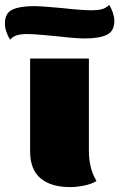

<svg xmlns="http://www.w3.org/2000/svg" viewBox="-85 -749 487 784"><path d="M0 0ZM278 -134Q278 -99 285 -69Q292 -39 309 -10Q291 2 259.5 8.5Q228 15 202 15Q123 15 80.5 -21Q38 -57 38 -131V-510H278ZM382 -664Q382 -621 350.5 -606.5Q319 -592 262 -592Q224 -592 147 -601Q134 -602 93 -606Q52 -610 26 -610Q2 -610 -14.5 -605.5Q-31 -601 -44 -587Q-65 -623 -65 -652Q-65 -696 -34 -710Q-3 -724 54 -724Q83 -724 169 -716Q248 -707 291 -707Q314 -707 331 -711.5Q348 -716 361 -729Q370 -715 376 -696.5Q382 -678 382 -664Z"/></svg>

Font: Sansita Black
Style: Regular
Weight: 900
Designer: Pablo Cosgaya
Foundry: Omnibus-Type
Version: Version 1.006; ttfautohint (v1.5)